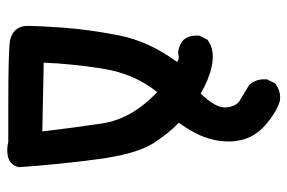

<svg xmlns="http://www.w3.org/2000/svg" viewBox="-154 -639 808 540"><g transform="rotate(90 250.0 -369.0)"><path d="M414.1 13.7Q409.2 14.6 400.4 14.6Q391.6 14.6 378.9 11.7Q324.2 11.7 280.3 11.7Q120.1 11.7 93.8 6.8Q76.2 2.9 66.4 -6.8Q52.7 -20.5 52.7 -43.9Q52.7 -68.4 57.6 -139.6Q62.5 -210.9 79.1 -297.4Q95.7 -383.8 154.3 -462.9Q148.4 -467.8 141.6 -467.8Q134.8 -467.8 127.9 -465.8Q107.4 -467.8 92.8 -480.5Q80.1 -495.1 80.1 -516.6Q80.1 -519.5 80.1 -525.4L91.8 -548.8L93.8 -549.8Q113.3 -563.5 139.6 -563.5Q152.3 -563.5 167 -560.5Q205.1 -551.8 243.2 -529.3Q282.2 -570.3 282.2 -596.7Q282.2 -605.5 280.3 -613.3Q274.4 -633.8 260.7 -640.6Q239.3 -653.3 218.8 -666Q203.1 -683.6 203.1 -707Q203.1 -710 203.1 -715.8L214.8 -739.3Q233.4 -752.9 253.9 -752.9Q263.7 -752.9 267.6 -751Q296.9 -741.2 330.1 -712.9Q365.2 -682.6 374 -642.6Q377.9 -625 377.9 -611.3Q377.9 -584 372.1 -561.5Q362.3 -519.5 325.2 -467.8Q352.5 -442.4 380.9 -399.4Q413.1 -350.6 427.7 -240.7Q442.4 -130.9 450.2 -18.6Q444.3 9.8 414.1 13.7ZM156.2 -87.9 349.6 -84Q339.8 -168.9 327.1 -252.9Q314.5 -335 239.3 -407.2Q187.5 -343.8 173.3 -254.9Q159.2 -166 156.2 -87.9Z"/></g></svg>

Font: JasonHandwriting2
Style: SemiBold
Weight: 600
Version: Version 1.04.7